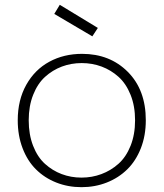

<svg xmlns="http://www.w3.org/2000/svg" viewBox="-20 -775 685 803"><path d="M589.8 -272Q589.8 -208 569.1 -155Q548.3 -102.1 512.2 -66.7Q476.1 -31.2 426.8 -11.7Q377.4 7.8 320.8 7.8Q264.2 7.8 215.1 -11.7Q166 -31.2 130.4 -66.7Q94.7 -102.1 74.5 -155Q54.2 -208 54.2 -272Q54.2 -356.4 89.8 -420.2Q125.5 -483.9 186.3 -516.8Q247.1 -549.8 323.2 -549.8Q439.5 -549.8 514.6 -474.4Q589.8 -398.9 589.8 -272ZM118.7 -378.4Q100.1 -331.5 100.1 -272Q100.1 -212.4 118.4 -165.3Q136.7 -118.2 168 -89.8Q199.2 -61.5 238 -46.9Q276.9 -32.2 320.8 -32.2Q364.7 -32.2 404.1 -46.9Q443.4 -61.5 475.3 -89.8Q507.3 -118.2 526.1 -165.3Q544.9 -212.4 544.9 -272Q544.9 -331.5 526.1 -378.4Q507.3 -425.3 475.8 -453.6Q444.3 -481.9 405 -496.6Q365.7 -511.2 321.8 -511.2Q277.8 -511.2 238.8 -496.6Q199.7 -481.9 168.5 -453.6Q137.2 -425.3 118.7 -378.4ZM207 -716.8 230 -754.9 389.2 -658.2 366.2 -623Z"/></svg>

Font: SVN-Poppins ExtraLight
Style: Regular
Weight: 200
Designer: Ninad Kale (Devanagari), Jonny Pinhorn (Latin)
Foundry: Indian Type Foundry
Version: Version 3.002 2017